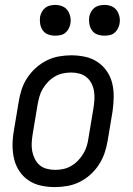

<svg xmlns="http://www.w3.org/2000/svg" viewBox="-20 -753 540 781"><path d="M203 8Q174 8 146.5 2Q119 -4 96.5 -19Q74 -34 59 -56.5Q44 -79 37.5 -106Q31 -133 31 -161.5Q31 -190 36 -219L56 -339Q60 -364 68 -389Q76 -414 91 -436.5Q106 -459 126 -477Q146 -495 170 -507Q194 -519 219.5 -523.5Q245 -528 270 -528Q299 -528 326.5 -522Q354 -516 376.5 -501Q399 -486 414.5 -463.5Q430 -441 436.5 -414Q443 -387 442.5 -358.5Q442 -330 438 -301L418 -181Q414 -156 405.5 -131Q397 -106 382.5 -83.5Q368 -61 348 -43Q328 -25 304 -13Q280 -1 254 3.5Q228 8 203 8ZM204 -62Q221 -62 237.5 -65.5Q254 -69 269.5 -78Q285 -87 297.5 -100Q310 -113 319 -128Q328 -143 333 -159.5Q338 -176 340 -192L360 -312Q363 -330 364 -347.5Q365 -365 362.5 -381.5Q360 -398 352.5 -413Q345 -428 332.5 -438.5Q320 -449 303.5 -453.5Q287 -458 270 -458Q253 -458 236 -454.5Q219 -451 203.5 -442Q188 -433 175.5 -420Q163 -407 154 -392Q145 -377 140.5 -360.5Q136 -344 133 -328L113 -208Q110 -190 109 -172.5Q108 -155 111 -138.5Q114 -122 121.5 -107Q129 -92 141 -81.5Q153 -71 170 -66.5Q187 -62 204 -62ZM404 -608Q389 -608 375.5 -613Q362 -618 354 -629.5Q346 -641 343.5 -655.5Q341 -670 343 -685Q345 -695 350.5 -705Q356 -715 364.5 -721.5Q373 -728 383.5 -730.5Q394 -733 405 -733Q420 -733 433.5 -727.5Q447 -722 455 -710.5Q463 -699 466 -684.5Q469 -670 466 -655Q464 -645 458.5 -635Q453 -625 444.5 -618.5Q436 -612 425.5 -610Q415 -608 404 -608ZM204 -608Q189 -608 175.5 -613Q162 -618 154 -629.5Q146 -641 143.5 -655.5Q141 -670 143 -685Q145 -695 150.5 -705Q156 -715 164.5 -721.5Q173 -728 183.5 -730.5Q194 -733 205 -733Q220 -733 233.5 -727.5Q247 -722 255 -710.5Q263 -699 266 -684.5Q269 -670 266 -655Q264 -645 258.5 -635Q253 -625 244.5 -618.5Q236 -612 225.5 -610Q215 -608 204 -608Z"/></svg>

Font: Iosevka Algr
Style: Italic
Weight: 400
Italic angle: -9°
Monospace: yes
Designer: Belleve Invis
Foundry: Belleve Invis
Version: Version 26.0.2; ttfautohint (v1.8.3)